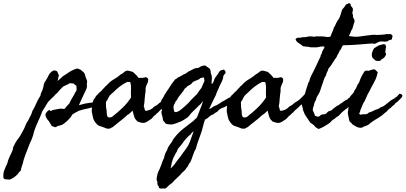

<svg xmlns="http://www.w3.org/2000/svg" viewBox="-221 -761 2497 1182"><path d="M264.6 -113.3Q281.2 -118.2 297.9 -122.1Q314.5 -126 332 -127.9Q347.7 -128.9 364.3 -133.8L377.9 -138.2Q381.3 -139.2 384.5 -140.4Q387.7 -141.6 390.6 -142.6Q397.5 -144.5 403.8 -146Q410.2 -147.5 415 -148.4Q422.9 -142.6 422.4 -142.1Q421.9 -141.6 423.8 -139.6L416 -126Q412.1 -123 406.7 -122.1Q401.9 -121.6 396.5 -119.1Q391.6 -116.2 390.6 -115.2Q388.2 -112.8 386.7 -112.3Q382.3 -111.3 380.4 -112.8Q377.4 -114.7 376 -115.2Q352.1 -99.6 322.3 -93.8Q291 -87.9 264.6 -79.1Q254.9 -74.2 245.1 -68.8Q235.4 -63.5 224.6 -56.6Q216.8 -41 202.6 -26.4Q188.5 -11.7 173.8 -1Q169.9 2 167.5 3.4Q165.5 4.4 164.3 5.4Q163.1 6.3 162.1 6.8Q158.7 8.3 154.8 9.5Q150.9 10.7 147 11.7Q143.1 12.7 139.2 13.7Q135.3 14.6 131.8 15.6Q126 21.5 122.1 21.5Q115.7 22.5 110.4 19.5Q104 16.1 97.7 15.6Q92.8 6.8 91.8 3.4Q90.8 1 87.9 0Q85.4 -9.8 76.7 -18.6Q68.4 -26.9 63.5 -37.1Q61.5 -41 60.1 -45.4Q58.6 -49.8 58.6 -53.7Q59.6 -64.5 67.4 -72.3Q75.2 -80.1 83 -85Q88.9 -76.2 93.3 -78.1Q97.7 -80.1 100.6 -82Q104 -83.5 108.9 -84.5L115.2 -85.9Q129.9 -89.4 146.5 -91.8Q157.2 -92.8 163.1 -91.3Q170.4 -89.8 178.7 -91.8Q183.6 -100.6 190.9 -108.4Q198.2 -116.2 205.1 -123Q210 -134.8 217.8 -148.4Q225.6 -162.1 233.4 -174.8L242.2 -192.4Q244.1 -194.3 245.6 -196.3Q247.1 -198.2 249 -202.1Q251 -210 250.5 -217.3Q250 -224.6 249 -233.4Q239.7 -238.8 230.5 -248Q224.6 -245.6 219.2 -248Q213.9 -250.5 208 -248Q205.1 -247.6 202.1 -245.1Q200.7 -244.1 199 -243.2Q197.3 -242.2 195.3 -241.2Q186.5 -236.3 176.3 -232.4Q166 -229 160.2 -220.7Q154.8 -215.3 150.4 -210.7Q146 -206.1 142.6 -202.1Q139.2 -198.2 135.5 -194.1Q131.8 -189.9 127.9 -185.5Q123 -181.6 119.9 -179Q116.7 -176.3 115.7 -174.3Q114.3 -171.9 111.3 -168.9Q108.4 -166 105.5 -163.3Q102.5 -160.6 99.6 -158.2Q93.8 -153.3 88.9 -147.5Q85.9 -143.6 83.5 -142.1Q81.1 -140.6 78.1 -136.7Q72.3 -130.4 67.9 -122.1Q64 -114.7 58.6 -106.4L39.1 -75.2Q33.7 -60.1 27.6 -45.2Q21.5 -30.3 14.6 -16.1Q7.8 -2 1.7 13.2Q-4.4 28.3 -9.8 43.9Q-11.7 54.2 -12.7 55.2Q-13.7 56.2 -13.7 57.6Q-14.6 61.5 -15.4 64.9Q-16.1 68.4 -17.1 71.8Q-18.6 78.1 -21.5 84Q-23.4 91.8 -27.3 100.1Q-31.2 108.4 -35.2 116.2Q-41.5 131.8 -46.9 146Q-52.7 162.1 -58.6 176.8Q-61 182.1 -63 187.5Q-64.9 192.9 -66.9 198.2L-74.2 219.7Q-76.7 225.1 -77.6 231.4Q-78.1 234.4 -78.6 237.3Q-79.1 240.2 -80.1 243.2Q-83 253.4 -87.4 265.6Q-92.3 278.3 -92.8 288.1Q-106.9 301.8 -112.3 311.5Q-123 322.3 -134.8 330.6Q-146.5 338.9 -161.1 344.7Q-170.4 344.7 -185.3 343Q-200.2 341.3 -200.2 330.1Q-201.2 321.3 -199.7 307.6Q-198.2 293.9 -193.4 284.2Q-189.5 273.4 -185.1 263.7Q-180.7 253.9 -176.8 247.1Q-170.9 221.7 -162.1 204.1Q-159.7 198.7 -157.2 193.8Q-154.8 189 -152.3 184.1Q-147 173.8 -143.6 164.1Q-141.1 157.2 -140.6 149.4Q-140.1 141.6 -134.8 135.7Q-127.9 119.1 -117.7 104.5Q-107.4 89.8 -96.7 75.2Q-91.3 66.9 -87.9 59.1Q-84 50.8 -79.1 43Q-70.3 27.8 -64.5 11.7Q-58.6 -4.9 -47.9 -18.6Q-45.4 -23.9 -43 -28.8Q-40.5 -33.7 -38.1 -38.6L-28.3 -57.6Q-26.9 -61 -24.9 -67.9Q-22.9 -74.7 -21.5 -78.1Q-18.6 -82.5 -15.9 -87.2Q-13.2 -91.8 -10.7 -96.7Q-2 -116.2 7.3 -135.3Q16.6 -154.3 28.3 -172.9Q28.8 -183.1 33.7 -192.4Q36.1 -196.8 38.1 -201.7Q40 -206.5 42 -211.9Q44.9 -220.2 46.4 -228.5Q48.3 -238.8 49.8 -245.1Q52.7 -253.9 56.6 -258.8Q62 -265.6 65.4 -273.4Q66.4 -274.9 67.4 -276.4Q68.4 -277.8 69.3 -279.8Q70.3 -281.7 71.3 -283.2Q72.3 -284.7 73.2 -286.1Q76.2 -292 77.6 -296.4Q78.6 -299.8 83 -305.7Q94.7 -319.3 98.1 -320.8Q100.6 -321.8 103 -323.5Q105.5 -325.2 108.4 -327.1Q127.9 -328.1 132.8 -317.9Q137.7 -307.6 141.6 -296.9Q139.6 -289.1 137.7 -281.2Q135.7 -273.4 133.8 -262.7Q137.7 -266.1 141.8 -269.8Q146 -273.4 150.9 -277.3Q160.6 -285.6 168 -293Q176.3 -297.9 184.3 -303.2Q192.4 -308.6 200.2 -314Q215.8 -325.2 235.4 -333Q240.2 -335 245.6 -336.9Q251 -338.9 255.9 -338.9Q260.3 -338.9 264.2 -336.4Q269 -333.5 273.4 -333Q278.8 -327.6 284.7 -323.7Q290 -320.3 295.9 -313.5Q299.8 -308.6 301.8 -301.8Q302.7 -298.3 303.7 -294.9Q304.7 -291.5 305.7 -288.1Q306.6 -284.7 307.9 -281.2Q309.1 -277.8 311 -274.4Q314.5 -268.1 315.4 -261.7Q315.4 -258.8 314.5 -252Q313.5 -245.1 313.5 -242.2Q313.5 -238.3 314 -236.3Q314.5 -234.4 314.5 -228.5Q314 -219.2 306.6 -204.1L294.9 -179.7Q293 -175.8 291.3 -172.1Q289.6 -168.5 288.1 -165L281.2 -150.4Q276.4 -139.6 272.5 -130.9Q268.6 -122.1 264.6 -113.3Z M691.4 -271.5 690.4 -263.7Q691.4 -260.3 688.5 -252Q683.6 -246.1 682.6 -239.3Q680.7 -235.4 679.2 -232.4Q677.7 -229.5 676.8 -224.6Q674.8 -218.8 675.3 -210.9Q675.8 -207 675.5 -203.4Q675.3 -199.7 674.8 -196.3Q672.9 -185.5 671.9 -175.3Q670.9 -165 669.9 -154.3Q669.9 -143.6 668 -129.9Q666 -116.2 664.1 -105.5Q668.5 -97.7 668.9 -90.8Q669.4 -83.5 675.8 -78.1Q695.3 -81.1 707 -87.4Q718.8 -93.8 729.5 -105.5Q737.3 -108.9 741.7 -112.3Q745.6 -115.7 752.9 -120.1L760.7 -127.9Q772.5 -134.3 773.9 -135.7Q774.9 -136.7 776.6 -137.7Q778.3 -138.7 780.3 -139.6Q796.9 -150.4 805.7 -162.1Q813 -168 817.9 -174.3Q821.8 -179.7 833 -184.6Q839.4 -192.4 847.2 -197.8Q855 -203.1 861.3 -210.9Q866.7 -210.9 869.1 -209Q870.6 -208 872.3 -207Q874 -206.1 876 -205.1Q878.9 -197.3 877 -189Q875 -180.7 870.1 -173.8Q865.2 -167.5 865.2 -166Q865.2 -165 864.3 -164.1Q861.3 -160.6 856.9 -156.7Q852.5 -153.3 849.6 -149.4Q844.7 -140.6 841.8 -140.6Q838.9 -140.6 836.9 -138.7Q828.1 -133.3 824.7 -130.9Q820.8 -127.4 813.5 -123Q803.2 -117.7 800.8 -115.2Q798.3 -112.8 796.9 -112.3Q785.2 -99.1 773.9 -90.3Q763.7 -82.5 752 -68.4Q748 -65.4 744.1 -62.5Q740.2 -59.6 737.3 -54.7Q728.5 -48.8 723.1 -43Q717.8 -37.1 710.9 -29.3Q705.1 -26.4 698.2 -21Q689.9 -14.6 683.6 -11.7Q681.2 -10.3 675.3 -7.3Q670.4 -4.9 666 -4.9Q654.8 -2.9 644.5 -6.8Q635.3 -10.3 626 -12.7Q622.1 -18.6 616.2 -22.5Q607.4 -33.2 603.5 -47.9Q599.6 -62.5 595.7 -79.1Q586.9 -73.2 581.1 -66.4Q575.2 -59.1 563.5 -53.7Q553.7 -44.4 543.5 -35.4Q533.2 -26.4 522 -18.1Q511.2 -9.8 500 -0.7Q488.8 8.3 477.5 17.6Q469.7 25.4 466.8 23.4Q458 34.2 435.5 30.3Q427.7 26.4 418 23.4Q411.1 21.5 402.3 17.6Q385.7 14.6 374.5 2.9Q363.3 -8.8 355.5 -24.4Q352.5 -32.7 351.1 -39.1Q350.6 -42.5 349.6 -46.4Q348.6 -50.3 347.7 -54.7Q347.2 -63 344.7 -67.9Q342.8 -73.2 344.7 -78.1Q342.8 -80.6 343.8 -84.5Q344.7 -89.4 344.7 -91.8Q343.8 -105.5 347.2 -121.1Q350.6 -136.7 356.4 -149.4Q359.4 -154.3 364.3 -159.2Q366.7 -162.1 367.2 -165Q367.7 -167.5 370.1 -169.9Q372.6 -172.9 376 -175.8Q380.9 -179.7 382.8 -181.6Q385.3 -185.1 387.9 -188.2Q390.6 -191.4 394 -193.8Q397.5 -196.3 400.4 -199.2Q403.3 -202.1 406.2 -205.1Q409.7 -208.5 411.6 -211.9Q414.1 -215.8 418.9 -217.8Q422.9 -224.6 427.7 -229Q432.6 -233.4 438.5 -238.3Q455.1 -258.3 479.5 -272.5Q504.4 -286.6 523.4 -303.7Q530.3 -306.6 535.2 -310.5Q540 -314.5 544.9 -318.4Q557.1 -329.1 571.3 -325.2L596.7 -318.4Q606.4 -309.6 615.7 -300.8Q625 -292 631.8 -281.2Q635.3 -281.7 639.2 -282Q643.1 -282.2 647.5 -281.7Q656.2 -280.8 666 -283.2Q668.9 -283.2 671.9 -284.7Q674.8 -286.1 676.8 -286.1Q691.4 -281.2 691.4 -271.5ZM562.5 -256.8Q536.1 -244.1 514.6 -227.1Q493.2 -210 473.6 -190.4Q471.2 -188 468.5 -185.8Q465.8 -183.6 463.4 -181.2Q460.9 -179.2 458.5 -176.8Q456.1 -174.3 454.1 -171.9Q450.2 -167 446.8 -160.2Q443.4 -153.3 440.4 -147.5Q439.5 -145.5 438.5 -143.8Q437.5 -142.1 436.5 -141.1Q435.5 -140.1 434.6 -138.7Q433.6 -137.2 432.6 -135.7Q430.7 -130.9 431.2 -126Q431.6 -122.6 431.6 -115.2V-105.5Q431.6 -102.5 432.6 -95.7Q435.5 -85 435.5 -74.2Q435.5 -66.4 437 -55.2Q438.5 -43.9 444.3 -40Q450.7 -36.1 456.5 -38.1Q463.4 -40.5 467.8 -41Q502 -67.4 532.2 -96.2Q562.5 -125 585.9 -161.1Q584 -185.1 585.4 -210.4Q586.9 -234.4 581.1 -254.9Q577.1 -257.3 571.8 -256.3Q567.9 -255.9 562.5 -256.8Z M1082 -244.1Q1084 -242.7 1087.4 -247.6Q1089.4 -250 1090.6 -252.2Q1091.8 -254.4 1092.8 -255.9Q1094.7 -260.3 1096.2 -265.6Q1097.7 -271 1099.6 -275.4Q1105.5 -286.6 1114.7 -297.9Q1123.5 -308.6 1128.9 -320.3Q1130.4 -321.8 1133.3 -323.7Q1135.7 -325.2 1137.7 -328.1Q1145.5 -329.1 1148.4 -330.1Q1151.4 -331.1 1154.3 -333Q1165 -330.1 1168 -316.4Q1167.5 -309.1 1161.6 -304.2Q1156.7 -299.8 1154.3 -293Q1151.9 -289.1 1152.8 -285.2Q1153.8 -281.2 1151.4 -277.3Q1146.5 -261.2 1138.2 -246.1Q1129.4 -230 1124 -214.8Q1119.1 -205.1 1114.7 -195.3Q1110.4 -185.5 1107.4 -174.8Q1096.7 -155.3 1086.9 -133.8Q1077.6 -112.8 1066.4 -89.8Q1075.7 -92.3 1082 -97.2Q1088.9 -102.5 1096.7 -107.4L1105.5 -110.8Q1107.4 -111.8 1109.6 -112.5Q1111.8 -113.3 1114.3 -114.3L1126.5 -122.1Q1128.4 -123 1130.1 -124Q1131.8 -125 1133.8 -126L1139.6 -130.4Q1141.6 -131.8 1146.5 -134.8Q1148.9 -137.2 1151.9 -137.7Q1154.8 -138.2 1157.2 -140.6Q1163.1 -143.1 1166 -145.5Q1169.9 -148.4 1174.8 -151.4Q1180.7 -154.3 1185.1 -157.2Q1188.5 -159.7 1196.3 -162.1Q1202.1 -164.6 1208 -168Q1210.9 -168.9 1213.9 -170.9Q1216.8 -173.3 1218.8 -173.8Q1225.1 -176.3 1225.6 -176.8Q1227.1 -178.2 1228.5 -178.7Q1237.3 -181.6 1239.7 -182.6Q1240.7 -183.1 1243.2 -185.5Q1254.4 -193.4 1260.7 -194.8Q1267.6 -196.8 1279.3 -204.1Q1286.6 -203.1 1290 -203.6Q1294.9 -204.1 1298.8 -200.2Q1294.9 -181.6 1284.7 -175.3Q1274.4 -168.9 1262.7 -164.1Q1246.1 -149.4 1234.4 -141.1Q1222.7 -132.8 1204.1 -121.1Q1191.4 -115.7 1183.6 -110.4Q1174.8 -110.4 1170.4 -107.4Q1164.6 -103.5 1161.1 -101.6Q1157.7 -99.6 1152.8 -98.6Q1147.9 -97.7 1144.5 -95.7Q1134.8 -89.8 1132.3 -88.9Q1130.4 -88.4 1127.9 -85.9Q1118.2 -72.8 1109.4 -69.3Q1100.1 -65.4 1093.8 -57.6Q1077.1 -52.7 1066.4 -42Q1055.2 -30.8 1041 -24.4Q1032.7 -1 1027.8 20.5Q1022.9 43 1014.6 64.5L998.5 109.4Q994.6 120.6 991 132.1Q987.3 143.6 984.4 155.3Q973.6 172.9 966.8 195.3Q963.4 206.1 959.2 216.8Q955.1 227.5 950.2 238.3Q942.9 243.7 939 254.9Q935.1 266.1 926.8 272.5Q921.9 283.2 913.1 290.5Q904.3 297.9 896.5 305.7Q892.1 310.1 888.7 315.4Q877.4 326.7 863.3 339.4Q849.6 351.6 838.9 365.2Q828.1 372.1 819.3 379.9Q810.5 387.7 801.8 396.5L793.5 399.9Q790 401.4 786.1 398.4Q776.4 401.4 765.6 399.4Q754.9 397.5 756.8 386.7Q750.5 381.3 750 378.4Q749.5 374.5 747.1 371.1Q750.5 363.3 747.1 356.9Q743.2 350.1 743.2 345.7Q743.2 333 746.1 321.3Q748.5 308.1 752.4 299.3L761.7 279.3Q767.6 265.6 772 253.4Q776.4 241.2 781.2 227.5Q788.6 215.3 790.5 204.6Q792.5 192.4 797.9 180.7Q799.8 176.8 802 172.9Q804.2 168.9 806.2 165.5Q811 157.7 811.5 150.4Q815.4 143.1 819.6 136.5Q823.7 129.9 828.6 124Q838.4 112.3 844.7 97.7Q870.1 61.5 903.3 34.7Q936.5 7.8 970.7 -17.6Q977.1 -25.4 978 -25.9Q979 -26.4 980.2 -26.9Q981.4 -27.3 988.3 -34.2Q989.7 -34.7 990.7 -38.1Q991.7 -41.5 994.1 -43.9Q998 -54.7 1002.7 -66.7Q1007.3 -78.6 1012.7 -92.3Q1018.1 -106 1022 -116.9Q1025.9 -127.9 1028.3 -136.7Q1022.9 -134.3 1021 -129.9Q1019 -125.5 1015.6 -122.1Q1013.7 -119.1 1010.7 -117.2Q1006.8 -114.3 1005.9 -113.3Q1002.9 -110.4 1001 -108.9Q999 -107.4 996.1 -103.5Q986.8 -95.7 977.3 -85.2Q967.8 -74.7 958 -66.4Q950.2 -55.7 941.9 -46.4Q933.6 -37.1 922.9 -31.2Q908.2 -20.5 892.6 -13.7Q877 -6.8 863.3 -2L850.1 2.4Q842.8 4.9 838.9 4.9Q835.9 5.9 834 5.4Q832 4.9 828.1 4.9Q813.5 4.9 801.8 1Q798.8 -1 796.9 -2.4Q794.9 -3.9 793 -7.8Q791 -9.8 788.1 -13.2Q785.2 -16.6 783.2 -19.5Q781.2 -23.9 781.2 -29.8Q781.2 -35.6 779.3 -40Q778.3 -44.9 777.1 -49.6Q775.9 -54.2 774.4 -58.1Q771.5 -66.9 773.4 -75.2Q773.9 -76.7 774.4 -78.1Q774.9 -79.6 775.4 -80.6Q776.4 -83 775.4 -85.9Q774.9 -87.9 772.9 -91.8Q771 -95.7 770.5 -97.7Q765.6 -105.5 765.6 -110.4Q765.1 -115.7 767.1 -120.6Q769.5 -126.5 767.6 -129.9Q771 -137.2 772.9 -143.6Q775.4 -150.4 780.3 -156.2Q787.6 -167 789.6 -172.4Q790.5 -175.8 792.2 -178.5Q793.9 -181.2 795.9 -183.6Q801.8 -193.4 806.2 -199.2Q811.5 -206.1 816.4 -213.9Q835 -246.1 857.4 -272.5Q860.8 -274.4 864.3 -275.4Q867.2 -276.4 868.2 -280.3Q890.6 -291 911.1 -303.7Q922.4 -306.6 930.2 -314Q938.5 -321.8 949.2 -325.2Q957.5 -328.6 967.8 -335Q977.5 -341.3 988.3 -341.8Q998 -341.8 1002.9 -344.7Q1007.8 -347.7 1012.7 -350.6Q1026.4 -358.4 1043.9 -357.4Q1052.2 -349.6 1060.1 -345.7Q1067.9 -342.3 1073.2 -333Q1074.7 -330.6 1075.7 -323.2L1077.1 -310.5Q1079.1 -305.7 1080.6 -300.3Q1082 -294.9 1083 -290Q1084 -276.9 1082.5 -266.6Q1081.1 -256.3 1082 -244.1ZM1031.2 -285.2H1030.3Q1026.9 -282.2 1022 -282.2Q1017.1 -282.2 1013.7 -280.3Q1012.2 -278.8 1009.3 -276.9Q1006.3 -274.9 1004.9 -273.4Q1000.5 -271 995.8 -269Q991.2 -267.1 985.8 -265.1Q974.6 -261.2 967.8 -256.8Q963.4 -253.9 960 -248.5Q957 -244.1 952.1 -241.2Q949.2 -239.3 946.3 -237.5Q943.4 -235.8 939.9 -234.4Q933.6 -231.4 928.7 -226.6Q925.8 -223.6 924.3 -220.7Q922.9 -217.8 918 -217.8Q907.2 -197.8 891.6 -180.7Q875.5 -162.6 866.2 -142.6Q861.3 -140.6 859.9 -135.7Q858.9 -131.8 855.5 -126Q844.7 -106.9 847.2 -96.2Q848.1 -91.3 849.1 -86.2Q850.1 -81.1 850.6 -76.2Q856.4 -68.4 866.7 -71.8Q877 -75.2 884.8 -80.1Q894.5 -86.9 903.8 -95.2Q913.1 -103.5 922.9 -112.3Q932.6 -120.1 940.9 -129.4Q949.2 -138.7 957 -147.5Q959.5 -150.9 964.8 -155.3Q970.2 -159.7 972.7 -163.1Q979 -169.4 981.4 -172.4Q985.4 -176.8 990.2 -179.7Q994.1 -185.1 997.6 -190.2Q1001 -195.3 1004.4 -200.2Q1007.8 -205.1 1011.2 -209.7Q1014.6 -214.4 1018.6 -218.8Q1023.9 -231.4 1028.8 -242.2Q1031.2 -247.6 1033.7 -253.2Q1036.1 -258.8 1038.1 -264.6Q1036.1 -269 1036.1 -275.9Q1036.1 -282.2 1031.2 -285.2ZM951.2 68.4Q948.7 68.8 945.8 71.8Q944.3 73.2 939.5 77.1Q929.7 86.9 920.4 97.2Q911.1 107.4 903.3 120.1Q894.5 132.3 883.3 144.5Q871.6 156.7 868.2 170.9Q857.4 187.5 849.1 205.1Q840.8 222.7 835.9 244.1Q835 250 834 254.6Q833 259.3 832 262.7Q830.1 269 829.1 276.4Q835 270.5 841.3 264.2Q847.7 257.8 852.5 252Q854.5 250 856 247.1Q857.4 244.1 859.4 242.2Q865.2 233.9 871.3 225.8Q877.4 217.8 883.8 210Q896.5 194.3 907.2 177.7Q912.1 171.9 916 166.5Q919.9 161.1 923.8 155.3Q941.9 130.9 951.2 103Q960.9 75.2 971.7 45.9Q968.8 48.8 965.8 51.3Q962.9 53.7 960.4 56.2Q954.1 61.5 951.2 68.4Z M1522.5 -271.5 1521.5 -263.7Q1522.5 -260.3 1519.5 -252Q1514.6 -246.1 1513.7 -239.3Q1511.7 -235.4 1510.3 -232.4Q1508.8 -229.5 1507.8 -224.6Q1505.9 -218.8 1506.3 -210.9Q1506.8 -207 1506.6 -203.4Q1506.3 -199.7 1505.9 -196.3Q1503.9 -185.5 1502.9 -175.3Q1502 -165 1501 -154.3Q1501 -143.6 1499 -129.9Q1497.1 -116.2 1495.1 -105.5Q1499.5 -97.7 1500 -90.8Q1500.5 -83.5 1506.8 -78.1Q1526.4 -81.1 1538.1 -87.4Q1549.8 -93.8 1560.5 -105.5Q1568.4 -108.9 1572.8 -112.3Q1576.7 -115.7 1584 -120.1L1591.8 -127.9Q1603.5 -134.3 1605 -135.7Q1606 -136.7 1607.7 -137.7Q1609.4 -138.7 1611.3 -139.6Q1627.9 -150.4 1636.7 -162.1Q1644 -168 1648.9 -174.3Q1652.8 -179.7 1664.1 -184.6Q1670.4 -192.4 1678.2 -197.8Q1686 -203.1 1692.4 -210.9Q1697.8 -210.9 1700.2 -209Q1701.7 -208 1703.4 -207Q1705.1 -206.1 1707 -205.1Q1710 -197.3 1708 -189Q1706.1 -180.7 1701.2 -173.8Q1696.3 -167.5 1696.3 -166Q1696.3 -165 1695.3 -164.1Q1692.4 -160.6 1688 -156.7Q1683.6 -153.3 1680.7 -149.4Q1675.8 -140.6 1672.9 -140.6Q1669.9 -140.6 1668 -138.7Q1659.2 -133.3 1655.8 -130.9Q1651.9 -127.4 1644.5 -123Q1634.3 -117.7 1631.8 -115.2Q1629.4 -112.8 1627.9 -112.3Q1616.2 -99.1 1605 -90.3Q1594.7 -82.5 1583 -68.4Q1579.1 -65.4 1575.2 -62.5Q1571.3 -59.6 1568.4 -54.7Q1559.6 -48.8 1554.2 -43Q1548.8 -37.1 1542 -29.3Q1536.1 -26.4 1529.3 -21Q1521 -14.6 1514.6 -11.7Q1512.2 -10.3 1506.3 -7.3Q1501.5 -4.9 1497.1 -4.9Q1485.8 -2.9 1475.6 -6.8Q1466.3 -10.3 1457 -12.7Q1453.1 -18.6 1447.3 -22.5Q1438.5 -33.2 1434.6 -47.9Q1430.7 -62.5 1426.8 -79.1Q1418 -73.2 1412.1 -66.4Q1406.2 -59.1 1394.5 -53.7Q1384.8 -44.4 1374.5 -35.4Q1364.3 -26.4 1353 -18.1Q1342.3 -9.8 1331.1 -0.7Q1319.8 8.3 1308.6 17.6Q1300.8 25.4 1297.9 23.4Q1289.1 34.2 1266.6 30.3Q1258.8 26.4 1249 23.4Q1242.2 21.5 1233.4 17.6Q1216.8 14.6 1205.6 2.9Q1194.3 -8.8 1186.5 -24.4Q1183.6 -32.7 1182.1 -39.1Q1181.6 -42.5 1180.7 -46.4Q1179.7 -50.3 1178.7 -54.7Q1178.2 -63 1175.8 -67.9Q1173.8 -73.2 1175.8 -78.1Q1173.8 -80.6 1174.8 -84.5Q1175.8 -89.4 1175.8 -91.8Q1174.8 -105.5 1178.2 -121.1Q1181.6 -136.7 1187.5 -149.4Q1190.4 -154.3 1195.3 -159.2Q1197.8 -162.1 1198.2 -165Q1198.7 -167.5 1201.2 -169.9Q1203.6 -172.9 1207 -175.8Q1211.9 -179.7 1213.9 -181.6Q1216.3 -185.1 1219 -188.2Q1221.7 -191.4 1225.1 -193.8Q1228.5 -196.3 1231.4 -199.2Q1234.4 -202.1 1237.3 -205.1Q1240.7 -208.5 1242.7 -211.9Q1245.1 -215.8 1250 -217.8Q1253.9 -224.6 1258.8 -229Q1263.7 -233.4 1269.5 -238.3Q1286.1 -258.3 1310.5 -272.5Q1335.4 -286.6 1354.5 -303.7Q1361.3 -306.6 1366.2 -310.5Q1371.1 -314.5 1376 -318.4Q1388.2 -329.1 1402.3 -325.2L1427.7 -318.4Q1437.5 -309.6 1446.8 -300.8Q1456.1 -292 1462.9 -281.2Q1466.3 -281.7 1470.2 -282Q1474.1 -282.2 1478.5 -281.7Q1487.3 -280.8 1497.1 -283.2Q1500 -283.2 1502.9 -284.7Q1505.9 -286.1 1507.8 -286.1Q1522.5 -281.2 1522.5 -271.5ZM1393.6 -256.8Q1367.2 -244.1 1345.7 -227.1Q1324.2 -210 1304.7 -190.4Q1302.2 -188 1299.6 -185.8Q1296.9 -183.6 1294.4 -181.2Q1292 -179.2 1289.6 -176.8Q1287.1 -174.3 1285.2 -171.9Q1281.2 -167 1277.8 -160.2Q1274.4 -153.3 1271.5 -147.5Q1270.5 -145.5 1269.5 -143.8Q1268.6 -142.1 1267.6 -141.1Q1266.6 -140.1 1265.6 -138.7Q1264.6 -137.2 1263.7 -135.7Q1261.7 -130.9 1262.2 -126Q1262.7 -122.6 1262.7 -115.2V-105.5Q1262.7 -102.5 1263.7 -95.7Q1266.6 -85 1266.6 -74.2Q1266.6 -66.4 1268.1 -55.2Q1269.5 -43.9 1275.4 -40Q1281.7 -36.1 1287.6 -38.1Q1294.4 -40.5 1298.8 -41Q1333 -67.4 1363.3 -96.2Q1393.6 -125 1417 -161.1Q1415 -185.1 1416.5 -210.4Q1418 -234.4 1412.1 -254.9Q1408.2 -257.3 1402.8 -256.3Q1398.9 -255.9 1393.6 -256.8Z M1926.8 -539.1Q1948.2 -535.6 1964.1 -534.7Q1980 -533.7 1999 -537.1L2037.6 -542.5Q2053.2 -544.4 2075.2 -546.9Q2081.1 -547.4 2087.4 -546.9Q2090.8 -546.4 2093.8 -546.1Q2096.7 -545.9 2099.6 -545.9Q2112.3 -545.9 2124.5 -546.9Q2136.7 -547.9 2147.5 -548.8Q2149.4 -549.3 2151.1 -549.8Q2152.8 -550.3 2154.3 -550.8Q2157.2 -551.8 2160.2 -550.8Q2164.6 -550.8 2168.9 -550.8Q2173.3 -550.8 2177.7 -551.3Q2186.5 -551.8 2193.4 -544.9Q2196.3 -535.2 2195.3 -534.2Q2193.8 -532.7 2193.4 -531.2Q2192.4 -518.6 2189.9 -518.6Q2187.5 -518.6 2187.5 -516.6Q2179.7 -514.6 2174.3 -513.2Q2168.9 -511.7 2166 -506.8Q2149.4 -503.4 2135.3 -505.4Q2121.1 -507.8 2106.4 -501Q2099.1 -497.6 2092.3 -493.7Q2085.4 -489.3 2074.2 -493.2Q2064.5 -493.2 2051.8 -492.2Q2039.1 -491.2 2027.3 -490.2Q2010.7 -488.8 1990 -487.1Q1969.2 -485.4 1958 -484.9Q1947.3 -484.4 1927.2 -483.4Q1907.2 -482.4 1891.6 -482.4Q1883.8 -476.1 1881.3 -465.8Q1878.9 -456.1 1871.1 -450.2Q1862.3 -430.7 1858.4 -425.3Q1854 -419.4 1851.6 -410.2Q1837.9 -392.6 1826.7 -373.5Q1816.4 -356 1800.8 -337.9Q1798.8 -327.1 1793.5 -318.8Q1788.6 -311 1786.1 -296.9Q1775.9 -283.2 1770.5 -264.6Q1768.1 -255.9 1764.9 -246.6Q1761.7 -237.3 1757.8 -227.5Q1755.9 -219.7 1753.4 -212.4Q1751 -205.1 1748 -197.3Q1744.6 -188.5 1738.8 -179.2Q1736.3 -175.3 1733.6 -170.7Q1731 -166 1728.5 -161.1Q1726.6 -159.2 1726.6 -155.8Q1726.6 -153.3 1725.6 -150.4Q1724.1 -147 1722.7 -143.8Q1721.2 -140.6 1719.7 -138.2Q1717.8 -134.8 1714.8 -127.9Q1713.4 -124.5 1712.4 -117.7Q1711.4 -110.8 1710 -107.4Q1709.5 -106 1709 -104.5Q1708.5 -103 1708 -102.1Q1707.5 -101.1 1707 -99.6Q1706.5 -98.1 1706.1 -96.7Q1703.1 -83 1706.1 -78.1Q1709 -73.2 1710.9 -68.4Q1711.9 -65.4 1712.9 -63Q1713.9 -60.5 1714.8 -58.1Q1717.3 -53.7 1717.8 -48.8Q1720.2 -47.9 1722.7 -46.9Q1725.1 -45.9 1727.1 -44.9Q1731 -43 1736.3 -43Q1742.7 -42 1749 -48.3Q1755.9 -55.2 1760.7 -55.7Q1766.6 -57.6 1773.9 -57.6Q1780.3 -57.6 1785.2 -60.5Q1788.1 -63 1790.5 -65.4Q1793 -67.9 1794.9 -70.3Q1797.9 -74.7 1805.7 -77.1Q1821.3 -81.1 1822.3 -83.5Q1822.8 -85.4 1829.1 -90.8Q1832.5 -93.3 1835.7 -95.7Q1838.9 -98.1 1841.3 -100.1Q1845.2 -103.5 1854.5 -109.4Q1864.3 -114.3 1865.7 -115.2Q1867.2 -116.2 1874 -122.1Q1878.9 -124.5 1883.1 -127.2Q1887.2 -129.9 1890.6 -132.8Q1896 -137.7 1906.2 -143.6Q1918 -148.4 1919.2 -149.7Q1920.4 -150.9 1920.9 -152.8Q1921.4 -154.8 1931.6 -161.1Q1935.1 -168.5 1940.4 -173.8Q1942.9 -176.3 1945.8 -179.4Q1948.7 -182.6 1952.1 -186.5Q1958.5 -193.8 1964.4 -198.2Q1971.2 -203.6 1975.6 -208Q1977.5 -209.5 1980.5 -212.4Q1983.4 -215.3 1987.3 -215.8Q1990.2 -218.3 1992.4 -220.2Q1994.6 -222.2 1996.6 -224.1Q1998.5 -226.1 2001.2 -228.5Q2003.9 -231 2007.8 -234.4L2012.7 -239.3Q2016.1 -242.7 2017.6 -243.2Q2022 -243.2 2023.9 -240.2Q2026.4 -237.3 2030.3 -237.3Q2029.8 -231 2029.5 -227.1Q2029.3 -223.1 2029.3 -221.2Q2029.3 -217.3 2027.3 -213.9Q2021.5 -204.6 2014.2 -204.1Q2006.8 -203.1 2002.9 -193.4Q2000 -195.3 1995.6 -194.3Q1991.2 -193.4 1989.3 -191.4Q1991.2 -188 1991.2 -184.6Q1991.2 -182.6 1992.2 -177.7Q1974.1 -159.7 1968.8 -149.4Q1956.5 -136.7 1956.1 -135.3L1955.1 -133.8L1947.3 -126Q1933.6 -115.2 1926.8 -105.5Q1920.4 -96.2 1906.2 -87.9Q1895.5 -80.1 1891.6 -76.2Q1889.6 -74.2 1886.7 -71.5Q1883.8 -68.8 1879.9 -65.4Q1877.4 -63 1872.6 -57.1Q1867.7 -51.3 1864.3 -48.8Q1857.9 -43.9 1851.1 -40Q1845.7 -37.1 1839.8 -30.3Q1825.7 -23.9 1818.8 -14.6Q1812.5 -6.3 1799.8 2Q1791 7.8 1775.9 16.6Q1760.7 25.4 1750 29.3Q1748.5 29.8 1747.1 30.3Q1745.6 30.8 1744.6 31.2Q1743.7 31.7 1742.2 32.2Q1740.7 32.7 1739.3 33.2Q1731.4 28.3 1724.1 23.4Q1716.8 18.6 1711.9 9.8Q1702.6 2.9 1697.8 0Q1691.9 -3.4 1687.5 -7.8Q1682.6 -16.1 1677.2 -24.4Q1671.9 -32.7 1665.5 -41Q1652.8 -58.1 1646.5 -78.1Q1645 -80.6 1644 -86.4L1642.6 -95.7Q1641.6 -99.6 1640.6 -103Q1639.6 -106.4 1638.7 -109.4Q1636.7 -114.3 1637.7 -124Q1637.7 -130.9 1639.6 -136.7Q1640.6 -140.1 1641.6 -143.8Q1642.6 -147.5 1643.6 -151.4Q1645.5 -157.7 1647.9 -163.8Q1650.4 -169.9 1652.8 -175.8Q1658.7 -189 1661.1 -201.2Q1667 -221.7 1673.8 -240.2Q1675.3 -243.7 1676.3 -249.5Q1676.8 -253.9 1681.6 -255.9Q1685.5 -275.4 1694.3 -293.5Q1703.1 -311.5 1711.9 -328.1Q1717.3 -338.4 1722.2 -348.9Q1727.1 -359.4 1731.9 -370.1Q1736.8 -380.9 1741.7 -391.4Q1746.6 -401.9 1752 -412.1Q1752.4 -422.9 1759.8 -431.6Q1760.3 -441.4 1767.6 -452.6Q1774.9 -463.9 1777.3 -473.6Q1766.6 -476.6 1753.4 -474.1Q1740.2 -471.7 1730.5 -469.7Q1712.9 -469.2 1693.4 -469.7Q1689.9 -470.2 1686.8 -470.9Q1683.6 -471.7 1680.2 -472.2Q1673.8 -473.6 1668 -473.6Q1659.2 -473.1 1654.8 -475.1Q1649.9 -477.5 1645.5 -475.6Q1631.8 -487.3 1617.4 -496.1Q1603 -504.9 1598.6 -518.6Q1598.6 -521.5 1601.6 -523.4Q1605.5 -526.4 1606.4 -527.3Q1614.7 -529.8 1624 -528.8Q1633.3 -528.3 1639.6 -532.2Q1653.8 -530.3 1668.5 -534.2Q1681.6 -538.1 1696.3 -537.1Q1698.2 -537.1 1702.1 -536.1Q1706.1 -535.2 1708 -535.2Q1712.9 -534.7 1716.3 -535.2Q1718.3 -535.6 1720.2 -536.1Q1722.2 -536.6 1724.6 -537.1Q1730.5 -538.1 1737.3 -537.1Q1744.1 -536.1 1751 -537.1Q1765.1 -538.1 1781.7 -534.7Q1799.8 -531.2 1813.5 -536.1Q1815.9 -543 1818.6 -550Q1821.3 -557.1 1824.7 -564Q1831.5 -578.1 1835 -591.8Q1838.9 -597.7 1842.8 -605Q1846.7 -612.3 1848.6 -619.1L1857.9 -634.8Q1859.9 -637.7 1861.8 -640.6Q1863.8 -643.6 1866.2 -646.5Q1873 -660.6 1876.5 -673.3Q1878.4 -680.2 1880.6 -687.3Q1882.8 -694.3 1885.7 -702.1Q1892.1 -709 1898.4 -717.3Q1904.8 -725.6 1911.1 -735.4Q1918.5 -734.4 1922.4 -739.3Q1926.8 -744.1 1935.5 -738.3Q1935.5 -735.4 1938 -732.9Q1940.4 -730.5 1938.5 -725.6Q1948.2 -715.8 1951.2 -708Q1953.1 -700.2 1949.7 -689.9Q1946.3 -679.7 1951.2 -670.9Q1953.1 -666.5 1952.1 -661.6Q1951.2 -656.2 1953.1 -653.3Q1955.6 -647.9 1958.5 -643.6Q1961.9 -638.7 1961.9 -630.9Q1961.9 -627.9 1960.4 -623.5Q1959 -619.1 1957 -614.3Q1953.6 -599.6 1951.2 -593.8Q1950.2 -590.8 1949.2 -587.6Q1948.2 -584.5 1947.3 -581.1Q1940.4 -572.8 1940.4 -570.8Q1940.4 -569.3 1939.5 -566.4Q1938 -563.5 1936.5 -559.8Q1935.1 -556.2 1933.1 -552.2Q1931.2 -548.3 1929.7 -544.9Q1928.2 -541.5 1926.8 -539.1Z M2141.6 -489.3 2151.4 -486.3Q2153.3 -483.9 2153.3 -480.5Q2153.3 -478 2156.2 -475.6Q2154.3 -466.8 2152.8 -457.5Q2151.4 -448.2 2151.4 -439.5Q2151.4 -436 2153.8 -432.6Q2156.2 -429.2 2156.2 -426.8Q2151.4 -415.5 2148.9 -413.1Q2146.5 -410.6 2146.5 -408.2Q2141.6 -406.2 2139.2 -402.3Q2136.7 -398.4 2130.9 -398.4Q2128.9 -395.5 2126.5 -394Q2123.5 -392.1 2123 -388.7Q2106.9 -381.8 2087.9 -389.6Q2082.5 -398.9 2074.2 -402.3Q2061.5 -420.9 2073.2 -446.3Q2075.2 -451.2 2077.6 -456.5Q2080.1 -461.9 2082 -463.9Q2092.3 -471.2 2097.7 -473.6Q2099.6 -474.6 2101.8 -475.8Q2104 -477.1 2106 -478.5Q2109.4 -481 2116.2 -483.4Q2119.1 -484.4 2121.6 -484.4Q2125.5 -484.4 2128.9 -486.3Q2130.9 -486.8 2132.6 -487.3Q2134.3 -487.8 2135.7 -488.3Q2139.6 -489.3 2141.6 -489.3ZM1995.1 -56.6 2000 -54.7Q2008.8 -58.6 2021.5 -57.6Q2034.7 -56.6 2042 -61.5Q2046.9 -65.4 2048.8 -67.4Q2051.8 -70.3 2055.7 -69.3Q2071.3 -75.2 2082 -81.1Q2093.3 -86.9 2105.5 -89.8Q2113.3 -92.8 2119.1 -98.6Q2139.2 -105 2153.1 -116.7Q2167 -128.4 2183.6 -141.6Q2197.3 -149.4 2206.5 -155.3Q2215.8 -161.1 2226.6 -169.9Q2229 -175.3 2231.9 -177.2Q2234.4 -178.7 2237.3 -183.6Q2254.9 -183.6 2256.8 -169.9Q2252 -159.2 2243.7 -152.3Q2234.9 -145 2228.5 -136.7Q2220.7 -131.8 2215.8 -127.9Q2210.9 -124 2206.1 -116.2Q2205.6 -116.2 2200.2 -111.8Q2195.3 -107.4 2194.3 -107.4Q2186.5 -98.1 2182.6 -96.2Q2178.7 -94.2 2168.9 -85.9Q2162.6 -75.2 2151.4 -68.4Q2130.4 -48.3 2106.9 -34.7Q2094.7 -27.8 2084 -20.8Q2073.2 -13.7 2063.5 -6.8Q2058.6 -3.9 2056.6 -1.5Q2054.7 1 2049.8 4.9Q2044.9 8.8 2034.7 12.7Q2024.4 16.6 2016.6 19.5Q2010.3 23.4 2005.9 25.4Q1983.9 26.4 1972.7 18.6Q1960 11.7 1953.1 7.8Q1946.3 3.9 1941.4 -4.9Q1930.2 -10.3 1928.2 -22.9Q1927.2 -29.8 1925.8 -36.1Q1924.3 -42.5 1922.9 -48.8Q1921.9 -53.7 1920.9 -60.1Q1919.9 -66.4 1920.9 -73.2Q1923.3 -84.5 1923.8 -96.2Q1924.3 -106.9 1928.7 -117.2Q1933.1 -127 1934.1 -138.7Q1935.1 -150.4 1939.5 -160.2Q1945.8 -169.9 1944.8 -170.9Q1944.3 -171.4 1945.3 -173.8L1949.7 -179.7Q1951.2 -181.6 1954.1 -186.5L1960 -201.2Q1964.4 -209.5 1968.8 -214.8Q1973.1 -220.7 1976.6 -231.4Q1979 -238.3 1981.9 -242.2Q1983.9 -244.6 1985.6 -247.3Q1987.3 -250 1989.3 -252.9Q1991.7 -257.8 1994.1 -265.1Q1995.1 -268.6 1996.3 -271.7Q1997.6 -274.9 1999 -278.3Q2002 -286.1 2006.3 -293.9Q2010.7 -301.8 2015.6 -309.6Q2019.5 -317.4 2022.5 -321.3Q2025.4 -325.2 2034.2 -326.2Q2038.6 -327.1 2043 -325.7Q2048.3 -324.2 2052.7 -326.2Q2065.4 -332 2070.3 -332Q2075.2 -332 2077.1 -335Q2087.4 -334.5 2092.8 -328.1Q2098.1 -322.3 2104.5 -316.4Q2098.6 -288.1 2091.3 -272.9Q2084 -257.8 2075.2 -241.2Q2070.3 -233.4 2065.4 -223.6Q2060.5 -213.9 2056.6 -206.1Q2051.8 -195.3 2046.4 -187Q2040 -177.2 2037.1 -168L2032.7 -158.7Q2029.8 -152.8 2028.3 -149.4Q2027.3 -146 2026.1 -142.8Q2024.9 -139.6 2022.9 -137.2Q2021 -134.8 2019.5 -132.1Q2018.1 -129.4 2016.6 -127Q2013.7 -121.1 2010.7 -115.2Q2007.8 -109.4 2005.9 -102.5Q2001 -91.8 2000 -88.4Q1999.5 -87.4 1999 -86.2Q1998.5 -85 1998 -84Q1996.1 -73.2 1992.2 -66.4Q1988.3 -59.6 1995.1 -56.6Z"/></svg>

Font: Freehand
Style: Regular
Weight: 400
Designer: Danh Hong
Version: Version 8.001; ttfautohint (v1.8.3)